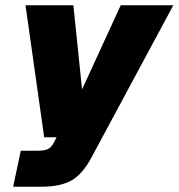

<svg xmlns="http://www.w3.org/2000/svg" viewBox="-20 -560 679 730"><path d="M30 150 59 13H124Q148 13 161.5 7Q175 1 185 -18L195 -38H148L77 -540H259L292 -220L439 -540H639L326 42Q293 103 251 126.5Q209 150 137 150Z"/></svg>

Font: Geist Black
Style: Italic
Weight: 900
Italic angle: -12°
Designer: Basement.studio, Andrés Briganti, Mateo Zaragoza
Foundry: Basement.studio, Vercel, Andrés Briganti, Guido Ferreyra, Mateo Zaragoza
Version: Version 1.500; ttfautohint (v1.8.4.7-5d5b)